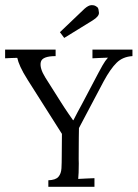

<svg xmlns="http://www.w3.org/2000/svg" viewBox="-24 -716 528 736"><path d="M161.3 0V-24.9Q189.6 -26 200 -38.3Q210.5 -50.6 211.6 -71.1Q212.7 -91.7 212.7 -117L213.4 -202.8L82.5 -409.2Q63.4 -439.3 54.3 -459.7Q45.1 -480 42.2 -494.3Q30.4 -493.9 18.9 -493.6Q7.3 -493.2 -4.4 -492.5V-525.9H189.2V-500.9Q137.5 -500.9 132.4 -478Q127.2 -455.1 149.6 -419.1L209.4 -324.5Q216.4 -313.5 223.7 -302.3Q231 -291.2 239.1 -279.4Q247.2 -267.7 256 -255.2H257.4Q265.9 -271.7 273.9 -286.9Q282 -302.2 290.1 -316.8L353.9 -437.8Q359.4 -448.5 369.3 -465.9Q379.2 -483.3 389.8 -495Q375.1 -494.7 360.1 -493.9Q345.1 -493.2 330.4 -492.5V-525.9H483.7V-500.9Q446.6 -498.7 423 -475.4Q399.3 -452.1 373.3 -404.1Q347.6 -355.7 324.2 -311.3Q300.7 -267 278.7 -225.2Q278.3 -211.6 278.1 -189Q278 -166.5 277.8 -143.7Q277.6 -121 277.6 -105.4Q277.6 -89.8 278 -89.5Q278 -69.3 277.4 -54.5Q276.9 -39.6 275.8 -30.1Q291.5 -30.8 306.9 -31.7Q322.3 -32.6 338.1 -33V0ZM222.2 -570.6 205.7 -592.6 300.3 -682.8Q315 -695.6 325.8 -696.2Q336.6 -696.7 343.2 -692.5Q349.8 -688.3 350.9 -686.5Q354.2 -681.3 355.3 -667.4Q356.4 -653.5 331.1 -637.7Z"/></svg>

Font: Parastoo
Style: Regular
Weight: 400
Foundry: Saber Rastikerdar (saber.rastikerdar@gmail.com)
Version: Version 3.000